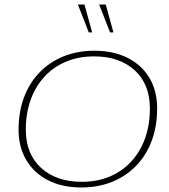

<svg xmlns="http://www.w3.org/2000/svg" viewBox="-20 -818 746 848"><path d="M339 10Q255 10 193 -21.5Q131 -53 96.5 -110.5Q62 -168 62 -245Q62 -324 86 -388Q110 -452 154.5 -498Q199 -544 260.5 -569Q322 -594 397 -594Q481 -594 543.5 -562.5Q606 -531 640 -474Q674 -417 674 -339Q674 -260 650 -196Q626 -132 581.5 -86Q537 -40 475.5 -15Q414 10 339 10ZM341 -15Q409 -15 464 -38Q519 -61 559 -104Q599 -147 620.5 -206.5Q642 -266 642 -339Q642 -446 575 -507.5Q508 -569 395 -569Q328 -569 272.5 -546Q217 -523 177 -480Q137 -437 115.5 -377.5Q94 -318 94 -245Q94 -138 161.5 -76.5Q229 -15 341 -15ZM466 -675 418 -798H447L481 -675ZM372 -675 324 -798H353L387 -675Z"/></svg>

Font: Rokkitt SemiBold Thin
Style: Italic
Weight: 250
Italic angle: -9°
Version: Version 3.103